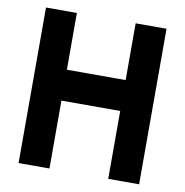

<svg xmlns="http://www.w3.org/2000/svg" viewBox="-79 -775 820 851"><g transform="rotate(10 331.0 -350.0)"><path d="M463.5 -700H602.5V0H463.5V-305.5H199V0H60V-700H199V-444.5H463.5Z"/></g></svg>

Font: Urbanist ExtraBold
Style: Regular
Weight: 800
Designer: Corey Hu
Foundry: Corey Hu
Version: Version 1.330; ttfautohint (v1.8.4.7-5d5b)